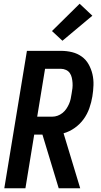

<svg xmlns="http://www.w3.org/2000/svg" viewBox="-20 -1007 540 1027"><path d="M3 0 124 -735H306Q337 -735 365.5 -728Q394 -721 417 -704.5Q440 -688 454 -663Q468 -638 474.5 -610Q481 -582 480 -551.5Q479 -521 474 -491Q469 -460 458 -428.5Q447 -397 427.5 -370Q408 -343 380 -323Q352 -303 320 -294L409 0H294L207 -287H163L116 0ZM179 -383H260Q274 -383 288 -388Q302 -393 314 -402.5Q326 -412 334.5 -424.5Q343 -437 349 -450.5Q355 -464 358 -478Q361 -492 363 -506Q366 -521 367.5 -535.5Q369 -550 368 -564Q367 -578 364 -591.5Q361 -605 353.5 -616Q346 -627 333 -633Q320 -639 306 -639H221ZM314 -789 258 -841 406 -987 474 -923Z"/></svg>

Font: Iosevka Oblique
Style: Bold
Weight: 700
Italic angle: -9°
Monospace: yes
Designer: Belleve Invis
Foundry: Belleve Invis
Version: Version 32.5.0; ttfautohint (v1.8.4)